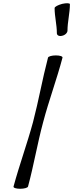

<svg xmlns="http://www.w3.org/2000/svg" viewBox="-20 -1158 454 1192"><path d="M319 -1108C319 -1055 333 -1005 333 -952C333 -938 348 -931 366 -936C385 -940 399 -955 399 -968C399 -1022 414 -1078 414 -1132C414 -1139 392 -1140 366 -1134C340 -1127 319 -1116 319 -1108ZM278 -800C243 -667 220 -533 185 -400C149 -267 100 -133 64 0C62 8 80 14 105 14C130 14 152 8 154 0C190 -133 212 -267 248 -400C283 -533 333 -667 368 -800C370 -808 352 -814 327 -814C302 -814 280 -808 278 -800Z"/></svg>

Font: Nupuram Condensed Oblique
Style: Regular
Weight: 400
Width: 3
Designer: Santhosh Thottingal (santhosh.thottingal@gmail.com)
Foundry: SMC
Version: Version 1.000